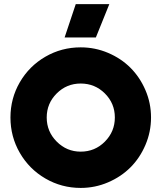

<svg xmlns="http://www.w3.org/2000/svg" viewBox="-20 -900 785 933"><path d="M30.8 -329.1Q30.8 -421.9 76.4 -500.5Q122.1 -579.1 200.7 -624.5Q279.3 -669.9 372.1 -669.9Q441.9 -669.9 505.1 -643.1Q568.4 -616.2 614 -570.6Q659.7 -524.9 686.8 -461.9Q713.9 -398.9 713.9 -329.1Q713.9 -259.3 686.8 -195.8Q659.7 -132.3 614 -86.7Q568.4 -41 505.1 -13.9Q441.9 13.2 372.1 13.2Q279.3 13.2 200.7 -32.5Q122.1 -78.1 76.4 -157Q30.8 -235.8 30.8 -329.1ZM372.1 -163.1Q441.4 -163.1 489.7 -211.9Q538.1 -260.7 538.1 -329.1Q538.1 -397.5 489.7 -445.8Q441.4 -494.1 372.1 -494.1Q303.7 -494.1 255.4 -445.8Q207 -397.5 207 -329.1Q207 -260.7 255.6 -211.9Q304.2 -163.1 372.1 -163.1ZM293.9 -717.8 348.1 -879.9H511.2L445.8 -717.8Z"/></svg>

Font: Human Sans Black
Style: Regular
Weight: 800
Designer: Tim Radville
Foundry: Continuum
Version: Version 1.000;FEAKit 1.0